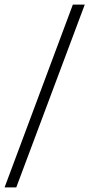

<svg xmlns="http://www.w3.org/2000/svg" viewBox="-72 -763 390 838"><path d="M-52 55 246 -743H298L-1 55Z"/></svg>

Font: Saira ExtraCondensed Light
Style: Italic
Weight: 300
Width: 2
Italic angle: -12°
Designer: Hector Gatti with collaboration of the Omnibus-Type team
Foundry: Omnibus-Type
Version: Version 1.101